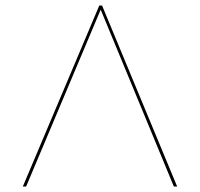

<svg xmlns="http://www.w3.org/2000/svg" viewBox="-20 -678 727 698"><path d="M612 0 346 -643 75 0H63L341 -658H351L624 0Z"/></svg>

Font: Ysabeau Hairline
Style: Regular
Weight: 100
Designer: Christian Thalmann (Catharsis Fonts)
Version: Version 0.003